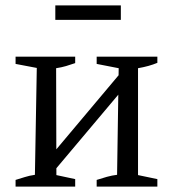

<svg xmlns="http://www.w3.org/2000/svg" viewBox="-20 -695 639 715"><path d="M155 -27 152 -94 458 -458V-387ZM38 0V-25Q55 -30 72 -35.5Q89 -41 110 -44L117 -442L38 -457V-484H260V-460Q243 -454 226 -449Q209 -444 189 -441L190 -43L260 -28V0ZM340 0V-25Q358 -31 378 -36.5Q398 -42 416 -44L422 -441L340 -457V-484H566V-461Q535 -448 494 -441V-43L566 -28V0ZM186 -621V-675H430V-621Z"/></svg>

Font: Piazzolla 24pt
Style: Regular
Weight: 400
Designer: Juan Pablo del Peral
Foundry: Huerta Tipografica
Version: Version 2.005